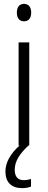

<svg xmlns="http://www.w3.org/2000/svg" viewBox="-20 -751 246 991"><path d="M104 -731C79 -731 67 -713 67 -686C67 -658 80 -641 104 -641C128 -641 141 -658 141 -686C141 -713 129 -731 104 -731ZM56 126C56 82 80 44 127 0H131V-532H76V0H81C36 40 8 86 8 134C8 190 39 220 94 220C113 220 129 217 140 212V173C132 175 118 179 102 179C72 179 56 160 56 126Z"/></svg>

Font: Noto Sans Hebrew Condensed Light
Style: Regular
Weight: 300
Width: 3
Designer: Monotype Design Team
Foundry: Monotype Imaging Inc.
Version: Version 2.004